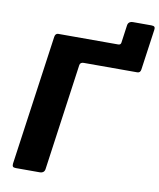

<svg xmlns="http://www.w3.org/2000/svg" viewBox="-94 -947 848 1021"><g transform="rotate(10 330.0 -436.5)"><path d="M62.4 0Q49.5 0 45.7 -4.9Q42 -9.7 43 -20.7L141.8 -722.7Q144.8 -742 160.7 -742H484Q497.4 -742 499.1 -754.7L512.3 -849.3Q515.4 -872.6 541.8 -872.6H640Q652.9 -872.6 657 -867.6Q661.2 -862.6 659.4 -851.9L628.5 -632.9Q626 -613.6 609.6 -613.6H320.4Q301.4 -613.6 299 -597.5L218.6 -22.7Q215.5 0 190 0Z"/></g></svg>

Font: Libre Franklin Thin
Style: Italic
Weight: 100
Italic angle: -8°
Designer: Pablo Impallari, Rodrigo Fuenzalida, Nhung Nguyen
Foundry: Impallari Type
Version: Version 3.000